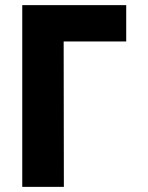

<svg xmlns="http://www.w3.org/2000/svg" viewBox="-20 -723 573 741"><path d="M225.7 -562.9H467.1V-703.1H65.9V-1.9H226.5Z"/></svg>

Font: Sztylet
Style: Bd
Weight: 700
Foundry: Cannot Into Space Fonts, PlusOne Fonts
Version: Version 0.12